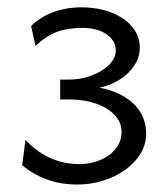

<svg xmlns="http://www.w3.org/2000/svg" viewBox="-20 -823 450 519"><path d="M166.5 -607.9Q192.4 -607.9 215.1 -614.7Q237.8 -621.6 255.1 -632.3Q272.5 -643.1 282.7 -657Q293 -670.9 293 -686Q293 -702.1 284.9 -713.6Q276.9 -725.1 264.2 -732.9Q251.5 -740.7 235.6 -744.1Q219.7 -747.6 204.1 -747.6Q184.1 -747.6 167 -745.1Q149.9 -742.7 134.5 -737.1Q119.1 -731.4 104.7 -721.9Q90.3 -712.4 76.2 -698.7L64 -752.4Q74.2 -763.2 88.9 -772.7Q103.5 -782.2 121.1 -789.1Q138.7 -795.9 158.9 -799.6Q179.2 -803.2 200.7 -803.2Q232.4 -803.2 261 -795.7Q289.6 -788.1 311 -773.9Q332.5 -759.8 345.2 -739.5Q357.9 -719.2 357.9 -693.8Q357.9 -671.9 347.7 -653.6Q337.4 -635.3 321.5 -621.3Q305.7 -607.4 286.1 -598.4Q266.6 -589.4 248.5 -585.9Q260.3 -584 274.7 -579.8Q289.1 -575.7 303 -568.8Q316.9 -562 329.8 -552.2Q342.8 -542.5 353 -529.1Q363.3 -515.6 369.1 -498.8Q375 -481.9 375 -460.4Q375 -432.6 359.9 -407.7Q344.7 -382.8 319.1 -364.3Q293.5 -345.7 259.5 -335Q225.6 -324.2 189 -324.2Q143.1 -324.2 105 -338.6Q66.9 -353 40 -376.5L48.8 -444.8Q62.5 -430.2 78.6 -418Q94.7 -405.8 113 -397.2Q131.3 -388.7 151.9 -384Q172.4 -379.4 195.8 -379.4Q214.8 -379.4 235.1 -385Q255.4 -390.6 271.5 -401.4Q287.6 -412.1 298.1 -428.5Q308.6 -444.8 308.6 -466.8Q308.6 -486.3 297.6 -502.4Q286.6 -518.6 267.6 -530Q248.5 -541.5 222.7 -547.9Q196.8 -554.2 166.5 -554.2H142.6V-607.9Z"/></svg>

Font: Andika Am
Style: Regular
Weight: 400
Designer: Victor Gaultney, Annie Olsen, Julie Remington, Don Collingsworth, Eric Hays, Becca Hirsbrunner
Foundry: SIL International
Version: Version 5.000